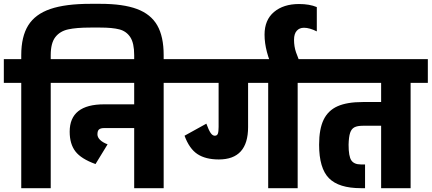

<svg xmlns="http://www.w3.org/2000/svg" viewBox="-31 -983 2255 1003"><path d="M824 -695V-608H670V-695Q670 -758 649.5 -789Q629 -820 592.5 -829.5Q556 -839 493 -839H441Q368 -839 325 -829.5Q282 -820 258 -789Q234 -758 234 -695V-674H324V-550H234V0H80V-550H-11V-674H80V-695Q80 -792 116.5 -850.5Q153 -909 232 -936Q311 -963 441 -963H493Q612 -963 684.5 -936Q757 -909 790.5 -850.5Q824 -792 824 -695Z M914 -674V-550H824V0H670V-314H514Q495 -314 486.5 -307Q478 -300 478 -281Q478 -266 491.5 -252.5Q505 -239 531 -229L468 -126Q393 -153 363 -192Q333 -231 333 -295Q333 -438 513 -438H670V-550H304V-674Z M1614 -550H1524V0H1370V-550H1265V-319Q1265 -150 1112 -150Q1043 -150 1000.5 -178Q958 -206 933 -274L1047 -337Q1059 -304 1069 -289Q1079 -274 1091 -274Q1103 -274 1107 -284.5Q1111 -295 1111 -320V-550H894V-674H1614Z M1351 -802Q1351 -879 1400.5 -920.5Q1450 -962 1531 -962Q1586 -962 1624 -946V-819Q1586 -838 1557 -838Q1533 -838 1519 -822Q1505 -806 1505 -775Q1505 -740 1515.5 -709.5Q1526 -679 1550 -624H1396Q1376 -664 1363.5 -711Q1351 -758 1351 -802Z M2204 -674V-550H2114V0H1960V-326H1864Q1836 -326 1820.5 -318Q1805 -310 1798 -289Q1791 -268 1790 -227Q1790 -166 1804.5 -145Q1819 -124 1854 -124H1876V0H1854Q1739 0 1687.5 -52Q1636 -104 1636 -227Q1636 -309 1659.5 -357.5Q1683 -406 1732.5 -428Q1782 -450 1864 -450H1960V-550H1594V-674Z"/></svg>

Font: Biryani Heavy
Style: Regular
Weight: 900
Designer: Dan Reynolds and Mathieu Réguer
Foundry: Dan Reynolds and Mathieu Réguer
Version: Version 1.003; ttfautohint (v1.1) -l 5 -r 5 -G 72 -x 0 -D la